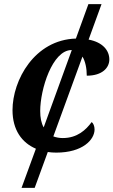

<svg xmlns="http://www.w3.org/2000/svg" viewBox="-20 -734 553 936"><path d="M85 182H149L213 7C226 9 240 10 254 10C383 10 441 -53 441 -103C441 -119 435 -133 427 -139C399 -101 357 -61 286 -61C269 -61 254 -64 240 -69L382 -458C396 -435 403 -401 403 -365C479 -365 513 -404 513 -444C513 -488 481 -528 412 -541L475 -714H411L350 -546C148 -540 41 -343 41 -197C41 -100 87 -38 155 -9ZM176 -193C176 -298 235 -490 329 -490H330L193 -113C181 -134 176 -161 176 -193Z"/></svg>

Font: Noto Serif SemiBold
Style: Italic
Weight: 600
Italic angle: -12°
Designer: Monotype Design Team
Foundry: Monotype Imaging Inc.
Version: Version 2.014